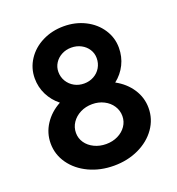

<svg xmlns="http://www.w3.org/2000/svg" viewBox="-133 -836 880 952"><g transform="rotate(-20 307.0 -360.5)"><path d="M48.8 -203.1Q48.8 -257.8 78.9 -303.7Q108.9 -349.6 161.1 -377.9Q125.5 -406.2 105.2 -446.5Q85 -486.8 85 -533.2Q85 -586.9 114.3 -631.6Q143.6 -676.3 194.6 -701.9Q245.6 -727.5 307.6 -727.5Q369.1 -727.5 419.9 -701.9Q470.7 -676.3 500 -631.8Q529.3 -587.4 529.3 -534.2Q529.3 -486.8 509.3 -446.5Q489.3 -406.2 453.1 -377.9Q505.4 -349.6 535.4 -303.7Q565.4 -257.8 565.4 -203.1Q565.4 -144.5 531.5 -96.2Q497.6 -47.9 438.5 -20Q379.4 7.8 307.6 7.8Q235.8 7.8 176.5 -20Q117.2 -47.9 83 -96.2Q48.8 -144.5 48.8 -203.1ZM429.7 -210Q429.7 -239.3 413.8 -263.7Q397.9 -288.1 370.1 -302.2Q342.3 -316.4 308.6 -316.4Q273.9 -316.4 245.6 -302Q217.3 -287.6 200.9 -263.2Q184.6 -238.8 184.6 -209Q184.6 -180.7 200.7 -157.2Q216.8 -133.8 245.1 -120.1Q273.4 -106.4 307.6 -106.4Q341.8 -106.4 369.6 -120.1Q397.5 -133.8 413.6 -157.5Q429.7 -181.2 429.7 -210ZM408.2 -523.4Q408.2 -548.8 394.8 -569.8Q381.3 -590.8 358.2 -603Q335 -615.2 306.6 -615.2Q278.8 -615.2 255.9 -603Q232.9 -590.8 219.5 -569.8Q206.1 -548.8 206.1 -523.4Q206.1 -496.1 219.7 -473.6Q233.4 -451.2 256.3 -438.5Q279.3 -425.8 307.6 -425.8Q335.4 -425.8 358.6 -438.5Q381.8 -451.2 395 -473.6Q408.2 -496.1 408.2 -523.4Z"/></g></svg>

Font: Reddit Sans Chocolate
Style: Bold
Weight: 700
Designer: Stephen Hutchings
Foundry: Reddit
Version: Version 1.011